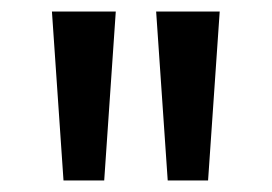

<svg xmlns="http://www.w3.org/2000/svg" viewBox="-20 -750 470 332"><path d="M89.8 -438 69.8 -730H180.2L160.2 -438ZM270 -438 250 -730H359.9L339.8 -438Z"/></svg>

Font: Quantico
Style: Regular
Weight: 400
Designer: Matt Desmond
Foundry: MADtype
Version: Version 2.002